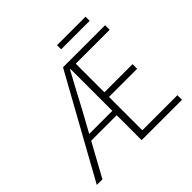

<svg xmlns="http://www.w3.org/2000/svg" viewBox="-186 -981 1181 1181"><g transform="rotate(-45 404.5 -390.5)"><path d="M283 -388 210 -255H411V-619H407Q376 -563 345.5 -505.5Q315 -448 283 -388ZM21 0 386 -659H752V-619H457V-370H702V-330H457V-40H762V0H411V-217H189L70 0ZM456 -745V-781H704V-745Z"/></g></svg>

Font: hySource Sans Pro Light
Style: Regular
Weight: 300
Designer: Paul D. Hunt
Foundry: Adobe Systems Incorporated
Version: Version 2.021;PS 2.000;hotconv 1.0.86;makeotf.lib2.5.63406